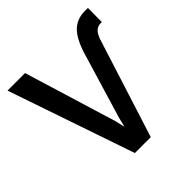

<svg xmlns="http://www.w3.org/2000/svg" viewBox="-189 -868 1017 1017"><g transform="rotate(-45 319.0 -360.0)"><path d="M297.4 -192.9 310.5 -137.2 323.7 -191.4 435.1 -562Q460.9 -646 499 -682.9Q537.1 -719.7 596.7 -719.7L618.7 -719.2L617.7 -614.3H606Q564.9 -613.3 545.9 -552.7L370.1 0H251L7.8 -710.9H139.2Z"/></g></svg>

Font: Roboto Medium
Style: Regular
Weight: 500
Designer: Google
Version: Version 2.134; 2016; ttfautohint (v1.6)